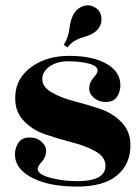

<svg xmlns="http://www.w3.org/2000/svg" viewBox="-20 -676 516 708"><path d="M215 -511Q232 -536 236.5 -573Q241 -610 255 -629.5Q269 -649 290 -654.5Q311 -660 327 -650Q348 -641 353 -616.5Q358 -592 343 -571Q328 -550 288 -539Q248 -528 229 -501ZM265 -8Q369 -8 369 -65Q369 -97 333 -117.5Q297 -138 246 -151Q195 -164 145.5 -181Q96 -198 63.5 -235Q31 -272 37 -332Q43 -392 98.5 -431Q154 -470 235.5 -470Q317 -470 367 -444Q417 -418 423 -374Q427 -347 414.5 -324Q402 -301 373.5 -300Q345 -299 326.5 -315Q308 -331 309 -352Q310 -373 325 -389.5Q340 -406 340 -416Q340 -433 307.5 -441.5Q275 -450 232.5 -450Q190 -450 163 -431Q136 -412 136 -384Q136 -356 169.5 -336Q203 -316 251 -303.5Q299 -291 346.5 -275.5Q394 -260 427.5 -226Q461 -192 461 -140Q461 -71 412 -29.5Q363 12 264 12Q165 12 103.5 -18Q42 -48 36 -95Q32 -122 45 -145Q58 -168 86 -169Q114 -170 132.5 -154Q151 -138 150 -117Q149 -96 134 -79.5Q119 -63 119 -53Q119 -33 165.5 -20.5Q212 -8 265 -8Z"/></svg>

Font: Rozha One
Style: Regular
Weight: 400
Designer: Tim Donaldson, Indian Type Foundry
Foundry: Indian Type Foundry
Version: Version 1.301;PS 1.0;hotconv 1.0.78;makeotf.lib2.5.61930; tt